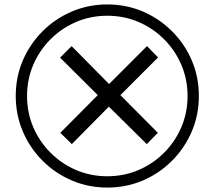

<svg xmlns="http://www.w3.org/2000/svg" viewBox="-20 -782 968 866"><path d="M304 -132 252 -183 421 -353 251 -522 303 -574 472 -403 643 -574 693 -523 523 -353 692 -183 642 -132 471 -301ZM464 64Q379 64 304 32Q229 0 172 -57Q115 -114 83 -189Q51 -264 51 -349Q51 -435 83 -509.5Q115 -584 172 -641Q229 -698 304 -730Q379 -762 464 -762Q550 -762 624.5 -730Q699 -698 756 -641Q813 -584 845 -509.5Q877 -435 877 -349Q877 -264 845 -189Q813 -114 756 -57Q699 0 624.5 32Q550 64 464 64ZM464 13Q539 13 604.5 -15Q670 -43 720 -93Q770 -143 798 -208.5Q826 -274 826 -349Q826 -424 798 -489.5Q770 -555 720 -605Q670 -655 604.5 -683Q539 -711 464 -711Q389 -711 323.5 -683Q258 -655 208 -605Q158 -555 130 -489.5Q102 -424 102 -349Q102 -274 130 -208.5Q158 -143 208 -93Q258 -43 323.5 -15Q389 13 464 13Z"/></svg>

Font: ukorean85
Style: Book
Weight: 400
Designer: Jelle Bosma - Monotype Design Team
Foundry: Monotype Imaging Inc.
Version: Version 2.003